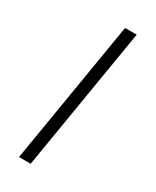

<svg xmlns="http://www.w3.org/2000/svg" viewBox="-148 -583 509 628"><g transform="rotate(30 106.5 -269.5)"><path d="M40 0 129.4 -539.1H173.3L84 0Z"/></g></svg>

Font: Inter 18pt ExtraLight
Style: Italic
Weight: 250
Italic angle: -9.3988°
Designer: Rasmus Andersson
Foundry: rsms
Version: Version 4.001;git-66647c0bb